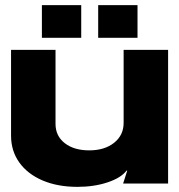

<svg xmlns="http://www.w3.org/2000/svg" viewBox="-20 -714 697 747"><path d="M23 -186V-520H196V-232Q196 -185 232 -157Q268 -129 327 -129Q387 -129 424 -158.5Q461 -188 461 -236V-520H634V0H459L475 -50H472Q451 -22 398.5 -4.5Q346 13 281 13Q204 13 145.5 -12Q87 -37 55 -82Q23 -127 23 -186ZM296 -694V-567H143V-694ZM362 -694H515V-567H362Z"/></svg>

Font: Non Bureau Extended
Style: Bold
Weight: 700
Width: 7
Designer: Jona Saucedo
Foundry: Non Foundry
Version: Version 1.000; ttfautohint (v1.8.4)